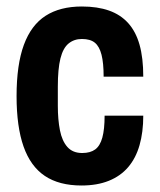

<svg xmlns="http://www.w3.org/2000/svg" viewBox="-20 -559 493 591"><path d="M231 12Q162 12 118 -17.5Q74 -47 52.5 -108Q31 -169 31 -263Q31 -360 53.5 -421Q76 -482 120.5 -510.5Q165 -539 232 -539Q280 -539 315.5 -526.5Q351 -514 374.5 -488Q398 -462 409.5 -421.5Q421 -381 421 -323H299Q299 -365 292.5 -390.5Q286 -416 272 -427.5Q258 -439 232 -439Q208 -439 191 -425Q174 -411 166 -379Q158 -347 158 -292V-233Q158 -191 164.5 -158Q171 -125 187.5 -106.5Q204 -88 233 -88Q258 -88 273 -99Q288 -110 295 -135.5Q302 -161 302 -203H421Q421 -152 409.5 -112Q398 -72 374.5 -44.5Q351 -17 315 -2.5Q279 12 231 12Z"/></svg>

Font: Archivo Condensed
Style: Bold
Weight: 700
Width: 3
Designer: Hector Gatti
Foundry: Omnibus-Type
Version: Version 2.001